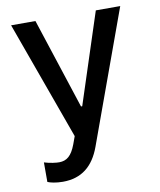

<svg xmlns="http://www.w3.org/2000/svg" viewBox="-84 -612 734 883"><g transform="rotate(-10 283.0 -170.0)"><path d="M138.5 204.5C226.2 204.5 281.6 158.7 313.2 72.8L538 -545.5H424L285.9 -122.2H280.2L142 -545.5H28.4L228 7.1L214.8 43.3C195.3 95.5 171.5 112.9 138.1 113.3C124.6 113.6 94.1 110.1 67.5 101.6V192.8C80.3 198.5 106.5 204.5 138.5 204.5Z"/></g></svg>

Font: Magic Ui Pro Medium
Style: Regular
Weight: 500
Designer: Stefan Endress, Andreas Faust
Version: Version 1.000;FEAKit 1.0